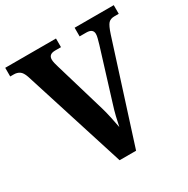

<svg xmlns="http://www.w3.org/2000/svg" viewBox="-162 -856 976 999"><g transform="rotate(-30 326.0 -357.0)"><path d="M80 -614Q70 -643 55.5 -652.5Q41 -662 22 -662H0V-714H305V-662H270Q231 -662 231 -630Q231 -620 234 -607.5Q237 -595 241 -582L332 -275Q340 -247 347.5 -212.5Q355 -178 360 -150Q365 -176 373 -208.5Q381 -241 391 -272L484 -573Q489 -591 493 -605.5Q497 -620 497 -631Q497 -662 457 -662H417V-714H652V-662H626Q602 -662 589.5 -648.5Q577 -635 562 -589L374 0H275Z"/></g></svg>

Font: Noto Serif Lao SemiCondensed
Style: Bold
Weight: 700
Width: 4
Designer: Monotype Design Team
Foundry: Monotype Imaging Inc.
Version: Version 2.003; ttfautohint (v1.8.4.7-5d5b)